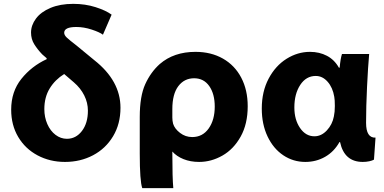

<svg xmlns="http://www.w3.org/2000/svg" viewBox="-20 -776 1990 996"><path d="M376 -636Q313 -636 313 -606Q313 -594 326 -581.5Q339 -569 378 -539L469 -464Q605 -357 605 -217Q605 -133 566.5 -69Q528 -5 462.5 29.5Q397 64 317 64Q239 64 175 30Q111 -4 74.5 -65.5Q38 -127 38 -207Q38 -301 91 -367Q144 -433 222 -469V-474L199 -494Q175 -519 158 -546Q141 -573 141 -607Q141 -645 166.5 -679.5Q192 -714 242 -735Q292 -756 360 -756Q422 -756 475.5 -739Q529 -722 559 -700L514 -596Q497 -609 456 -622.5Q415 -636 376 -636ZM210 -210Q210 -168 225.5 -132.5Q241 -97 268 -76.5Q295 -56 327 -56Q374 -56 405 -96.5Q436 -137 436 -202Q436 -243 417 -281Q398 -319 363 -349L313 -392Q266 -363 238 -317.5Q210 -272 210 -210Z M879 200H718Q705 164 705 21V-169Q705 -277 733.5 -339.5Q762 -402 809 -444Q882 -507 994 -507Q1075 -507 1136.5 -472Q1198 -437 1231.5 -373Q1265 -309 1265 -225Q1265 -133 1228.5 -67.5Q1192 -2 1134 31Q1076 64 1013 64Q968 64 932 49.5Q896 35 874 10V18Q874 148 879 200ZM878 -134Q886 -108 914 -86.5Q942 -65 977 -65Q1031 -65 1062.5 -109.5Q1094 -154 1094 -223Q1094 -289 1065.5 -329.5Q1037 -370 987 -370Q936 -370 905 -329Q874 -288 874 -210V-166Q874 -150 878 -134Z M1879 -139Q1879 -60 1928 -62L1920 52Q1912 57 1896 60.5Q1880 64 1862 64Q1766 64 1744 -39H1741Q1713 11 1666.5 37.5Q1620 64 1564 64Q1501 64 1449.5 29.5Q1398 -5 1368 -68Q1338 -131 1338 -213Q1338 -301 1373.5 -368Q1409 -435 1466.5 -471Q1524 -507 1588 -507Q1637 -507 1676 -486.5Q1715 -466 1738 -425H1742Q1746 -471 1754 -496H1895Q1889 -429 1884 -325.5Q1879 -222 1879 -139ZM1611 -69Q1647 -69 1675.5 -99.5Q1704 -130 1712 -172Q1717 -195 1717 -226Q1717 -259 1714 -274Q1706 -322 1679.5 -352Q1653 -382 1618 -382Q1568 -382 1537.5 -335.5Q1507 -289 1507 -219V-218Q1507 -155 1536.5 -112Q1566 -69 1611 -69Z"/></svg>

Font: Gmarket Sans TTF Bold
Style: Regular
Weight: 700
Designer: Creative Director : Sungho Lee; Art Director : Kiwoong Choi; Project Manager : Sori Yang, Jongwook Yoon; Font Designer :
Foundry: Sandoll Inc.
Version: Version 1.000;hotconv 1.0.109;makeotfexe 2.5.65596